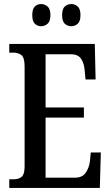

<svg xmlns="http://www.w3.org/2000/svg" viewBox="-20 -932 549 952"><path d="M26 0V-43H47Q73 -43 87.5 -55.5Q102 -68 102 -107V-602Q102 -647 86 -659Q70 -671 47 -671H26V-714H450L454 -538H404L400 -581Q398 -615 383 -639Q368 -663 332 -663H206V-399H396V-349H206V-51H352Q388 -51 405 -75.5Q422 -100 426 -133L430 -176H480L475 0ZM334 -802Q315 -802 301.5 -814Q288 -826 288 -857Q288 -888 301.5 -900Q315 -912 334 -912Q351 -912 365 -900Q379 -888 379 -857Q379 -826 365 -814Q351 -802 334 -802ZM184 -802Q166 -802 153 -814Q140 -826 140 -857Q140 -888 153 -900Q166 -912 184 -912Q201 -912 215.5 -900Q230 -888 230 -857Q230 -826 215.5 -814Q201 -802 184 -802Z"/></svg>

Font: Noto Serif Lao ExtraCondensed Medium
Style: Regular
Weight: 500
Width: 2
Designer: Monotype Design Team
Foundry: Monotype Imaging Inc.
Version: Version 2.003; ttfautohint (v1.8.4.7-5d5b)